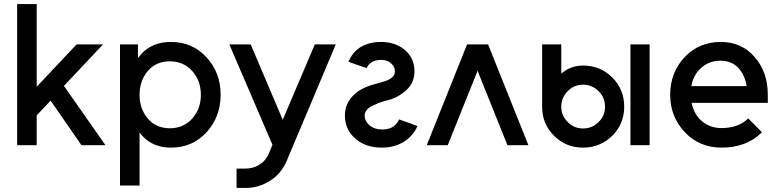

<svg xmlns="http://www.w3.org/2000/svg" viewBox="-20 -720 3853 952"><path d="M65 0H162V-148L231 -221L384 0H503L297 -294L491 -500H360L162 -290V-700H65Z M664 -500V-432Q668 -437 672 -442Q676 -447 679 -451Q735 -512 827 -512Q934 -512 1004 -436Q1074 -360 1074 -250Q1074 -141 1004 -64Q934 12 827 12Q740 12 686 -46Q682 -50 678.5 -54.5Q675 -59 672 -63V200H575V-500ZM822 -84Q890 -84 933 -132Q976 -180 976 -250Q976 -320 933 -368Q890 -416 822 -416Q754 -416 713 -368Q672 -320 672 -250Q672 -180 713 -132Q754 -84 822 -84Z M1117 -500 1331 -2 1313 41Q1298 77 1267 96Q1236 116 1197 116H1153V212H1197Q1263 212 1319 176Q1348 158 1368 133.5Q1388 109 1401 79L1645 -500H1541L1382 -126L1223 -500Z M1708 -414Q1742 -401 1761 -395Q1780 -389 1787.5 -386Q1795 -383 1796.5 -382.5Q1798 -382 1798 -382Q1805 -400 1824 -412Q1843 -423 1869 -423Q1901 -423 1919 -406Q1939 -389 1938 -365Q1938 -335 1891 -318Q1880 -315 1869 -311.5Q1858 -308 1846 -305Q1774 -287 1737 -252Q1690 -209 1690 -146Q1691 -74 1746 -29Q1796 12 1873 12Q1935 12 1982 -17Q2028 -45 2050 -95Q2016 -108 1997 -114.5Q1978 -121 1970 -124Q1962 -127 1960.5 -127.5Q1959 -128 1959 -128Q1936 -78 1876 -78Q1836 -78 1812 -99Q1788 -120 1788 -149Q1789 -182 1842 -202Q1852 -208 1864.5 -212Q1877 -216 1891 -220Q1924 -227 1949.5 -241Q1975 -255 1995 -273Q2015 -292 2025 -315Q2035 -338 2035 -366Q2035 -431 1988 -472Q1940 -512 1870 -512Q1810 -512 1767 -486Q1727 -460 1708 -414Z M2096 0 2296 -500H2400L2600 0H2496L2348 -369L2200 0Z M2871 -300Q2916 -300 2948 -268Q2980 -236 2980 -191Q2980 -146 2948 -115Q2916 -83 2871 -83Q2826 -83 2795 -115Q2763 -146 2763 -191Q2763 -236 2795 -268Q2826 -300 2871 -300ZM2871 -395Q2840 -395 2813 -385Q2786 -375 2763 -355V-500H2668V-191Q2668 -106 2727 -47Q2786 12 2871 12Q2956 12 3016 -47Q3075 -106 3075 -191Q3075 -276 3016 -336Q2956 -395 2871 -395ZM3106 -500V0H3201V-500Z M3787 -210V-250Q3787 -363 3722 -437Q3658 -512 3553 -512Q3446 -512 3374 -436Q3303 -360 3303 -250Q3303 -141 3376 -64Q3449 12 3557 12Q3682 12 3758 -64L3690 -133Q3642 -85 3557 -85Q3499 -85 3457 -122Q3438 -139 3426.5 -161Q3415 -183 3409 -210ZM3552 -419Q3608 -419 3641 -383Q3673 -349 3682 -293H3408Q3417 -347 3455 -382Q3495 -419 3552 -419Z"/></svg>

Font: Unageo
Style: Medium
Weight: 500
Designer: Richard Sepsi
Foundry: Richard Sepsi
Version: Version 2.000